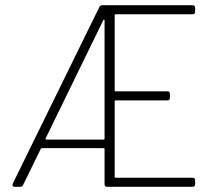

<svg xmlns="http://www.w3.org/2000/svg" viewBox="-20 -720 829 740"><path d="M722 -665H426Q422 -665 422 -661V-372Q422 -368 426 -368H625Q635 -368 635 -358V-343Q635 -333 625 -333H426Q422 -333 422 -329V-39Q422 -35 426 -35H722Q732 -35 732 -25V-10Q732 0 722 0H393Q383 0 383 -10V-145Q383 -149 379 -149H141Q139 -149 137 -146L69 -7Q66 0 57 0H36Q31 0 29 -3.5Q27 -7 29 -12L363 -693Q366 -700 375 -700H722Q732 -700 732 -690V-675Q732 -665 722 -665ZM159 -182H379Q383 -182 383 -186V-641Q383 -644 381.5 -644Q380 -644 378 -642L156 -187Q154 -182 159 -182Z"/></svg>

Font: Barlow Semi Condensed ExLight
Style: Regular
Weight: 275
Width: 4
Designer: Jeremy Tribby
Foundry: Tribby Type
Version: Version 1.408